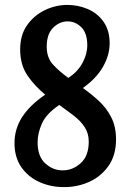

<svg xmlns="http://www.w3.org/2000/svg" viewBox="-20 -750 531 781"><path d="M254 -730Q298 -730 337.5 -713Q377 -696 401.5 -661Q426 -626 426 -574Q426 -526 399 -478.5Q372 -431 317 -392Q351 -368 382 -339.5Q413 -311 432.5 -273Q452 -235 452 -183Q452 -118 421 -74.5Q390 -31 341 -9.5Q292 12 238 11Q187 11 141.5 -9Q96 -29 67.5 -69Q39 -109 39 -168Q39 -226 70.5 -274.5Q102 -323 164 -365Q122 -399 92 -442.5Q62 -486 62 -549Q62 -608 90.5 -648Q119 -688 163 -709Q207 -730 254 -730ZM170 -560Q170 -515 196 -487Q222 -459 258 -433Q296 -458 315.5 -494Q335 -530 335 -566Q335 -615 311 -639Q287 -663 255 -663Q222 -663 196 -637Q170 -611 170 -560ZM133 -171Q133 -114 164 -85.5Q195 -57 235 -57Q276 -57 308.5 -86.5Q341 -116 341 -174Q341 -208 324 -233.5Q307 -259 279.5 -280Q252 -301 221 -323Q168 -287 150.5 -247.5Q133 -208 133 -171Z"/></svg>

Font: Rosario SemiBold
Style: Regular
Weight: 600
Designer: Hector Gatti
Foundry: Omnibus Type
Version: Version 1.101; ttfautohint (v1.8.1.43-b0c9)